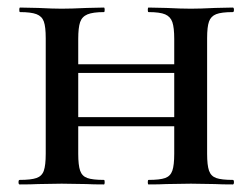

<svg xmlns="http://www.w3.org/2000/svg" viewBox="-20 -488 660 508"><path d="M596 0Q566 0 549 -1L485 -2L420 -1Q403 0 373 0Q371 0 371 -6Q371 -12 373 -12Q403 -12 417 -17Q431 -22 436 -36.5Q441 -51 441 -81V-154H187V-81Q187 -51 192 -36.5Q197 -22 211 -17Q225 -12 255 -12Q257 -12 257 -6Q257 0 255 0Q225 0 209 -1L143 -2L81 -1Q63 0 32 0Q29 0 29 -6Q29 -12 32 -12Q62 -12 76.5 -17Q91 -22 96 -36.5Q101 -51 101 -81V-387Q101 -417 96 -431Q91 -445 76.5 -450.5Q62 -456 33 -456Q31 -456 31 -462Q31 -468 33 -468L81 -467Q121 -465 143 -465Q168 -465 210 -467L255 -468Q257 -468 257 -462Q257 -456 255 -456Q226 -456 211.5 -450Q197 -444 192 -429.5Q187 -415 187 -385V-318H441V-385Q441 -415 436 -429.5Q431 -444 417 -450Q403 -456 373 -456Q371 -456 371 -462Q371 -468 373 -468L420 -467Q460 -465 485 -465Q509 -465 549 -467L596 -468Q599 -468 599 -462Q599 -456 596 -456Q566 -456 552 -450.5Q538 -445 533 -431Q528 -417 528 -387V-81Q528 -51 533 -36.5Q538 -22 552 -17Q566 -12 596 -12Q599 -12 599 -6Q599 0 596 0ZM441 -178V-295H187V-178Z"/></svg>

Font: Cormorant SC SemiBold
Style: Regular
Weight: 600
Designer: Christian Thalmann (Catharsis Fonts)
Version: Version 3.000